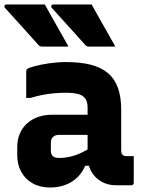

<svg xmlns="http://www.w3.org/2000/svg" viewBox="-27 -827 647 857"><path d="M173 -807Q191 -775 208.5 -743.5Q226 -712 244 -681Q262 -650 279 -619Q251 -619 222 -619Q193 -619 161 -619Q155 -619 150.5 -621.5Q146 -624 144 -627Q115 -660 90.5 -686.5Q66 -713 43.5 -738.5Q21 -764 -5 -792Q-9 -797 -6.5 -802Q-4 -807 2 -807Q33 -807 60 -807Q87 -807 114.5 -807Q142 -807 173 -807ZM382 -807Q400 -775 417.5 -743.5Q435 -712 453 -681Q471 -650 488 -619Q460 -619 431 -619Q402 -619 370 -619Q364 -619 359.5 -621.5Q355 -624 353 -627Q324 -660 299.5 -686.5Q275 -713 252.5 -738.5Q230 -764 204 -792Q200 -797 202.5 -802Q205 -807 211 -807Q242 -807 269 -807Q296 -807 323.5 -807Q351 -807 382 -807ZM514 -337Q514 -314 514 -291.5Q514 -269 514 -246Q514 -223 514 -200Q514 -177 514 -155Q514 -149 515.5 -144Q517 -139 520 -136Q523 -133 527.5 -131.5Q532 -130 539 -130Q542 -130 544.5 -130Q547 -130 550 -130H570Q570 -100 570 -70.5Q570 -41 570 -11Q570 -6 567 -3Q564 0 559 0Q554 0 531.5 0Q509 0 492 0Q463 0 440 -9.5Q417 -19 399.5 -36.5Q382 -54 373 -78Q364 -102 364 -131Q364 -161 364 -191Q364 -221 364 -251Q364 -268 364 -283.5Q364 -299 364 -315Q364 -331 364 -347Q364 -372 354 -386.5Q344 -401 323 -407Q302 -413 267 -413Q239 -413 212.5 -410.5Q186 -408 161 -403Q136 -398 110 -390H90Q90 -419 90 -449.5Q90 -480 90 -508Q90 -512 91 -514.5Q92 -517 93 -518Q99 -524 127 -531.5Q155 -539 193 -544.5Q231 -550 267 -550Q332 -550 378.5 -538Q425 -526 455 -500.5Q485 -475 499.5 -434.5Q514 -394 514 -337ZM200 -155Q200 -139 208.5 -130.5Q217 -122 236 -122Q261 -122 285.5 -127.5Q310 -133 334 -144Q358 -155 382 -172V-87H353Q340 -56 317.5 -34.5Q295 -13 264 -1.5Q233 10 197 10Q152 10 119 -8.5Q86 -27 68 -59.5Q50 -92 50 -134V-171Q50 -203 61 -229.5Q72 -256 92.5 -275Q113 -294 142 -304.5Q171 -315 207 -315Q242 -315 275.5 -315Q309 -315 339 -315Q369 -315 395 -315Q404 -315 408.5 -297.5Q413 -280 414 -259Q415 -238 415 -225Q385 -225 355.5 -225Q326 -225 296 -225Q266 -225 236 -225Q227 -225 220.5 -222.5Q214 -220 209 -215Q205 -211 202.5 -205Q200 -199 200 -192Z"/></svg>

Font: Recursive ExtraBold
Style: Regular
Weight: 800
Version: Version 1.085